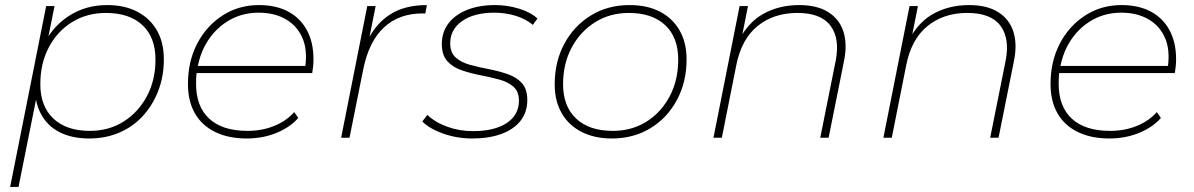

<svg xmlns="http://www.w3.org/2000/svg" viewBox="-20 -543 4707 757"><path d="M332 3Q264 3 215.5 -21.5Q167 -46 142 -93Q128 -118 122 -150L53 194H20L162 -519H195L171 -400Q203 -449 253 -481Q318 -523 403 -523Q471 -523 521 -497Q571 -471 598.5 -423.5Q626 -376 626 -309Q626 -242 604 -185Q582 -128 543 -85.5Q504 -43 450 -20Q396 3 332 3ZM334 -27Q409 -27 467 -63.5Q525 -100 559 -163.5Q593 -227 593 -308Q593 -396 541.5 -444Q490 -492 397 -492Q323 -492 264.5 -456Q206 -420 172.5 -356.5Q139 -293 139 -211Q139 -124 190.5 -75.5Q242 -27 334 -27Z M953 3Q881 3 828.5 -22.5Q776 -48 748.5 -96Q721 -144 721 -212Q721 -301 757.5 -371Q794 -441 857.5 -482Q921 -523 1001 -523Q1068 -523 1116 -497.5Q1164 -472 1190 -424Q1216 -376 1216 -309Q1216 -295 1214.5 -281Q1213 -267 1211 -255H755Q753 -235 753 -213Q753 -123 805 -75Q857 -27 956 -27Q1013 -27 1061 -46.5Q1109 -66 1140 -101L1156 -78Q1124 -41 1070 -19Q1016 3 953 3ZM760 -283H1184Q1192 -347 1173 -392Q1152 -441 1107 -467Q1062 -493 1000 -493Q929 -493 873 -456.5Q817 -420 785 -357Q768 -323 760 -283Z M1325 0 1428 -519H1461L1437 -398Q1467 -452 1515 -484Q1573 -523 1663 -523L1657 -490H1645Q1553 -490 1493.5 -434.5Q1434 -379 1412 -269L1358 0Z M1842 3Q1782 3 1728 -16Q1674 -35 1645 -64L1665 -90Q1695 -61 1743 -43.5Q1791 -26 1844 -26Q1930 -26 1978 -58Q2026 -90 2026 -146Q2026 -182 2004.5 -201Q1983 -220 1948 -229.5Q1913 -239 1874 -246.5Q1835 -254 1800 -266Q1765 -278 1743.5 -302Q1722 -326 1722 -370Q1722 -416 1748 -450.5Q1774 -485 1821.5 -504Q1869 -523 1932 -523Q1980 -523 2026 -509Q2072 -495 2099 -470L2081 -445Q2052 -469 2012 -481Q1972 -493 1929 -493Q1849 -493 1802 -460Q1755 -427 1755 -372Q1755 -336 1776.5 -316.5Q1798 -297 1833 -287.5Q1868 -278 1907 -270.5Q1946 -263 1981 -251Q2016 -239 2037.5 -215.5Q2059 -192 2059 -149Q2059 -101 2032.5 -67Q2006 -33 1957 -15Q1908 3 1842 3Z M2392 3Q2324 3 2273 -23Q2222 -49 2194.5 -97Q2167 -145 2167 -210Q2167 -300 2205 -370.5Q2243 -441 2309.5 -482Q2376 -523 2462 -523Q2532 -523 2582 -497Q2632 -471 2659.5 -423Q2687 -375 2687 -309Q2687 -220 2649 -149Q2611 -78 2544.5 -37.5Q2478 3 2392 3ZM2396 -27Q2471 -27 2529 -63.5Q2587 -100 2620.5 -163.5Q2654 -227 2654 -308Q2654 -396 2602.5 -444Q2551 -492 2459 -492Q2385 -492 2326.5 -455.5Q2268 -419 2234 -355.5Q2200 -292 2200 -211Q2200 -124 2251.5 -75.5Q2303 -27 2396 -27Z M3131 -523Q3202 -523 3246 -495Q3290 -467 3305.5 -418Q3321 -369 3308 -304L3247 0H3214L3275 -304Q3292 -391 3254.5 -441.5Q3217 -492 3124 -492Q3030 -492 2966.5 -440Q2903 -388 2883 -286L2826 0H2793L2896 -519H2929L2907 -408Q2940 -460 2987 -487Q3050 -523 3131 -523Z M3801 -523Q3872 -523 3916 -495Q3960 -467 3975.5 -418Q3991 -369 3978 -304L3917 0H3884L3945 -304Q3962 -391 3924.5 -441.5Q3887 -492 3794 -492Q3700 -492 3636.5 -440Q3573 -388 3553 -286L3496 0H3463L3566 -519H3599L3577 -408Q3610 -460 3657 -487Q3720 -523 3801 -523Z M4354 3Q4282 3 4229.5 -22.5Q4177 -48 4149.5 -96Q4122 -144 4122 -212Q4122 -301 4158.5 -371Q4195 -441 4258.5 -482Q4322 -523 4402 -523Q4469 -523 4517 -497.5Q4565 -472 4591 -424Q4617 -376 4617 -309Q4617 -295 4615.5 -281Q4614 -267 4612 -255H4156Q4154 -235 4154 -213Q4154 -123 4206 -75Q4258 -27 4357 -27Q4414 -27 4462 -46.5Q4510 -66 4541 -101L4557 -78Q4525 -41 4471 -19Q4417 3 4354 3ZM4161 -283H4585Q4593 -347 4574 -392Q4553 -441 4508 -467Q4463 -493 4401 -493Q4330 -493 4274 -456.5Q4218 -420 4186 -357Q4169 -323 4161 -283Z"/></svg>

Font: Montserrat Thin ExtraLight
Style: Italic
Weight: 250
Italic angle: -11.3°
Version: Version 9.000